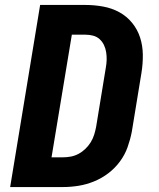

<svg xmlns="http://www.w3.org/2000/svg" viewBox="-20 -755 640 775"><path d="M21 0 142 -735H325Q361 -735 396.5 -728.5Q432 -722 462 -705.5Q492 -689 513.5 -662.5Q535 -636 545.5 -603.5Q556 -571 556.5 -534.5Q557 -498 551 -461L512 -223Q506 -192 495 -161Q484 -130 464 -103Q444 -76 417 -55.5Q390 -35 359 -22.5Q328 -10 296.5 -5Q265 0 234 0ZM188 -120H234Q250 -120 266 -123Q282 -126 297 -134Q312 -142 324.5 -154Q337 -166 346 -180.5Q355 -195 360 -211Q365 -227 368 -243L407 -481Q410 -497 410.5 -513Q411 -529 408.5 -544.5Q406 -560 399.5 -573.5Q393 -587 382 -597Q371 -607 356 -611Q341 -615 325 -615H270Z"/></svg>

Font: Iosevka Aile Heavy
Style: Italic
Weight: 900
Italic angle: -9°
Designer: Belleve Invis
Foundry: Belleve Invis
Version: Version 31.1.0; ttfautohint (v1.8.4)